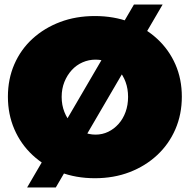

<svg xmlns="http://www.w3.org/2000/svg" viewBox="-20 -775 840 850"><path d="M573 -755H700L227 55H100ZM400 -704Q484 -704 554 -677.5Q624 -651 676 -603Q728 -555 756.5 -490Q785 -425 785 -347Q785 -269 756.5 -203Q728 -137 676 -88.5Q624 -40 554 -13Q484 14 400 14Q316 14 246 -13Q176 -40 124 -88.5Q72 -137 43.5 -203Q15 -269 15 -347Q15 -425 43.5 -490.5Q72 -556 124 -603.5Q176 -651 246 -677.5Q316 -704 400 -704ZM403 -511Q373 -511 345.5 -499Q318 -487 297.5 -464.5Q277 -442 265 -412Q253 -382 253 -346Q253 -310 265 -279.5Q277 -249 298 -226.5Q319 -204 346 -191.5Q373 -179 403 -179Q433 -179 459 -191.5Q485 -204 505 -226.5Q525 -249 536 -279.5Q547 -310 547 -346Q547 -382 536 -412Q525 -442 505 -464.5Q485 -487 459 -499Q433 -511 403 -511Z"/></svg>

Font: Alexandria Black
Style: Regular
Weight: 900
Designer: Mohamed Gaber
Foundry: Kief Type Foundry
Version: Version 5.100